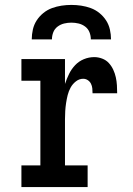

<svg xmlns="http://www.w3.org/2000/svg" viewBox="-20 -760 540 780"><path d="M67 0V-88H144V-432H67V-520H244V-419Q251 -440 260.5 -459.5Q270 -479 285 -495Q300 -511 320.5 -519.5Q341 -528 363 -528Q379 -528 395 -522Q411 -516 422 -504Q433 -492 440 -477Q447 -462 450.5 -446Q454 -430 455 -413.5Q456 -397 456 -381H356Q356 -391 355 -401Q354 -411 349.5 -420Q345 -429 336.5 -434.5Q328 -440 318 -440Q302 -440 288.5 -429.5Q275 -419 267 -404.5Q259 -390 255 -374Q251 -358 248.5 -341.5Q246 -325 245 -308.5Q244 -292 244 -276V-88H336V0ZM109 -600Q109 -620 113.5 -640Q118 -660 129 -677Q140 -694 156 -707Q172 -720 191 -727Q210 -734 230 -737Q250 -740 270 -740Q290 -740 310 -737Q330 -734 349 -727Q368 -720 384 -707Q400 -694 411 -677Q422 -660 426.5 -640Q431 -620 431 -600H349Q349 -615 343.5 -629Q338 -643 326 -652Q314 -661 299.5 -664.5Q285 -668 270 -668Q255 -668 240.5 -664.5Q226 -661 214 -652Q202 -643 196.5 -629Q191 -615 191 -600Z"/></svg>

Font: Iosevka Curly Slab Semibold
Style: Regular
Weight: 600
Monospace: yes
Designer: Belleve Invis
Foundry: Belleve Invis
Version: Version 22.1.2; ttfautohint (v1.8.4)